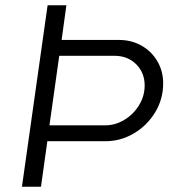

<svg xmlns="http://www.w3.org/2000/svg" viewBox="-20 -706 673 726"><path d="M63 0 160 -686H231L213 -555H429Q477 -555 515 -533.5Q553 -512 575 -474.5Q597 -437 597 -391Q597 -331 566.5 -281Q536 -231 486 -201.5Q436 -172 378 -172H159L135 0ZM167 -232H377Q416 -232 450.5 -253Q485 -274 506 -308.5Q527 -343 527 -383Q527 -431 495 -463Q463 -495 413 -495H204Z"/></svg>

Font: Chivo ExtraLight
Style: Italic
Weight: 250
Italic angle: -8.05°
Designer: Hector Gatti
Foundry: Omnibus-Type
Version: Version 2.002